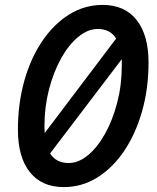

<svg xmlns="http://www.w3.org/2000/svg" viewBox="-20 -746 640 782"><path d="M240 16Q150 16 101.5 -45Q53 -106 53 -218Q53 -323 78.5 -415Q104 -507 151 -577Q198 -647 261 -686.5Q324 -726 398 -726Q488 -726 536.5 -664.5Q585 -603 585 -491Q585 -386 559 -294Q533 -202 486.5 -132.5Q440 -63 377 -23.5Q314 16 240 16ZM161 -231Q161 -216 162 -204L453 -589Q429 -628 378 -628Q338 -628 299 -596Q260 -564 229 -508.5Q198 -453 179.5 -381.5Q161 -310 161 -231ZM259 -82Q300 -82 338.5 -114Q377 -146 408 -201.5Q439 -257 457.5 -328.5Q476 -400 476 -478Q476 -493 476 -505L184 -121Q209 -82 259 -82Z"/></svg>

Font: Geist Mono Medium
Style: Italic
Weight: 500
Italic angle: -12°
Monospace: yes
Designer: Basement.studio, Andrés Briganti, Mateo Zaragoza
Foundry: Basement.studio, Vercel, Andrés Briganti, Guido Ferreyra, Mateo Zaragoza
Version: Version 1.500; ttfautohint (v1.8.4.7-5d5b)